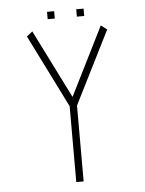

<svg xmlns="http://www.w3.org/2000/svg" viewBox="-53 -789 628 832"><g transform="rotate(-5 261.0 -373.0)"><path d="M436 -647 277 -330V0H245V-330L87 -647L112 -667L261 -369L410 -667ZM214 -714H183V-746H214ZM342 -714H310V-746H342Z"/></g></svg>

Font: Zector
Style: Regular
Weight: 400
Designer: GGBot
Version: 0.72